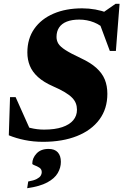

<svg xmlns="http://www.w3.org/2000/svg" viewBox="-20 -734 652 1014"><path d="M538 -573.5Q513.5 -601 476.5 -615.8Q439.5 -630.5 398.5 -630.5Q359.5 -630.5 332.5 -619.8Q305.5 -609 292 -588.5Q278.5 -568 278.5 -539Q278.5 -519.5 288.2 -503.5Q298 -487.5 325.5 -469.8Q353 -452 405.5 -427.5Q458.5 -403 489.2 -375Q520 -347 533.5 -313.8Q547 -280.5 547 -238.5Q547 -159.5 505 -102.8Q463 -46 386.5 -15.5Q310 15 207 15Q156 15 110 5.5Q64 -4 26.5 -19.5L33 -221H62.5L153 -18.5L66.5 -84.5Q104 -67.5 139.8 -58.5Q175.5 -49.5 212.5 -49.5Q270 -49.5 308.5 -62.5Q347 -75.5 366.8 -99Q386.5 -122.5 386.5 -154.5Q386.5 -172.5 380.5 -188.2Q374.5 -204 360.5 -218.2Q346.5 -232.5 322 -247.2Q297.5 -262 260.5 -278Q210.5 -300 180.8 -327Q151 -354 137.8 -386.2Q124.5 -418.5 124.5 -457Q124.5 -529.5 161 -581.8Q197.5 -634 262.8 -662Q328 -690 414 -690Q449.5 -690 483.8 -683.8Q518 -677.5 549.5 -665.5L523 -667L590.5 -714H611.5L592 -465H560L492.5 -646.5ZM150.5 130Q150.5 101 173 76.8Q195.5 52.5 236.5 52.5Q269 52.5 285.2 70.5Q301.5 88.5 301.5 121Q301.5 151.5 285 180Q268.5 208.5 229.5 229.5Q190.5 250.5 123.5 260L129 224.5Q158 219.5 173.5 211.5Q189 203.5 194.8 194.2Q200.5 185 200.5 175.5Q200.5 159.5 188 151.5Q175.5 143.5 163 139.2Q150.5 135 150.5 130Z"/></svg>

Font: Newsreader 24pt ExtraBold
Style: Italic
Weight: 800
Italic angle: -17°
Designer: Hugues Gentile
Foundry: Production Type
Version: Version 1.003